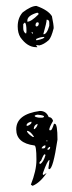

<svg xmlns="http://www.w3.org/2000/svg" viewBox="-20 -512 239 641"><path d="M101.6 -492.2Q140.6 -478.5 153.3 -458Q159.2 -429.7 159.2 -418Q151.4 -386.7 142.6 -377.9Q126 -363.3 111.3 -360.4L104.5 -361.3H100.6V-360.4L104.5 -355.5V-354.5H100.6Q71.3 -354.5 47.9 -387.7Q39.1 -402.3 39.1 -423.8Q39.1 -452.1 55.7 -470.7Q84 -492.2 101.6 -492.2ZM71.3 -443.4V-439.5Q84 -439.5 108.4 -463.9V-467.8L104.5 -469.7Q71.3 -460 71.3 -443.4ZM135.7 -446.3Q135.7 -436.5 125 -399.4V-397.5Q136.7 -397.5 144.5 -425.8V-436.5Q144.5 -446.3 135.7 -446.3ZM98.6 -426.8 100.6 -423.8H103.5Q109.4 -425.8 109.4 -433.6V-434.6L107.4 -437.5H103.5Q98.6 -435.5 98.6 -426.8ZM62.5 -436.5 57.6 -431.6V-418Q57.6 -406.2 65.4 -400.4H67.4L68.4 -407.2Q68.4 -435.5 62.5 -436.5ZM86.9 -405.3H85.9V-402.3L88.9 -399.4H89.8V-402.3ZM100.6 -381.8V-377.9H104.5Q127.9 -382.8 127.9 -387.7V-388.7H127Q114.3 -388.7 100.6 -381.8ZM113.3 -141.6Q134.8 -141.6 142.6 -121.1Q153.3 -121.1 157.2 -108.4Q144.5 -86.9 144.5 -79.1L145.5 -77.1H149.4Q153.3 -77.1 160.2 -98.6H163.1Q171.9 -98.6 171.9 -45.9Q157.2 52.7 144.5 52.7H142.6L141.6 48.8L145.5 22.5H144.5Q138.7 22.5 123 66.4V70.3L125 72.3L135.7 65.4Q114.3 97.7 88.9 108.4L83 104.5Q101.6 57.6 101.6 22.5V19.5Q101.6 -26.4 94.7 -26.4Q34.2 -34.2 34.2 -80.1Q34.2 -130.9 113.3 -141.6ZM95.7 -125Q95.7 -121.1 110.4 -119.1H119.1Q126 -119.1 127 -123Q127 -127 107.4 -128.9H103.5Q95.7 -127 95.7 -125ZM68.4 -92.8 72.3 -91.8Q83 -96.7 85 -101.6V-105.5H83Q68.4 -101.6 68.4 -92.8ZM92.8 -81.1H95.7Q105.5 -89.8 105.5 -98.6Q92.8 -94.7 92.8 -81.1ZM71.3 -75.2H70.3V-72.3Q76.2 -62.5 89.8 -54.7H92.8V-56.6Q81.1 -74.2 71.3 -75.2ZM137.7 -43.9H135.7V-40H137.7ZM119.1 -16.6H125Q131.8 -16.6 131.8 -24.4V-26.4H127.9Q119.1 -21.5 119.1 -16.6ZM144.5 -21.5 138.7 -15.6V-11.7Q147.5 -11.7 147.5 -21.5ZM111.3 34.2H114.3V36.1Q126 27.3 131.8 5.9V4.9L128.9 2.9Q125 3.9 117.2 24.4Q111.3 28.3 111.3 34.2Z"/></svg>

Font: Love Ya Like A Sister
Style: Regular
Weight: 400
Designer: Kimberly Geswein
Foundry: Kimberly Geswein
Version: Version 1.002 2007